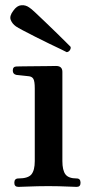

<svg xmlns="http://www.w3.org/2000/svg" viewBox="-20 -731 365 751"><path d="M52 0Q36 0 36 -16Q36 -33 52 -33Q90 -33 103 -49Q116 -65 116 -101V-385Q116 -413 110.5 -422.5Q105 -432 91 -433Q84 -434 67.5 -435.5Q51 -437 44 -438Q30 -441 30 -455Q30 -471 45 -471Q48 -471 70 -471.5Q92 -472 119.5 -472Q147 -472 170 -472.5Q193 -473 199 -473Q224 -473 224 -450V-101Q224 -65 236 -49Q248 -33 280 -33Q295 -33 295 -16Q295 0 280 0Q273 0 253 -1Q233 -2 210 -2.5Q187 -3 169 -3Q152 -3 127 -2.5Q102 -2 80.5 -1Q59 0 52 0ZM241 -527Q238 -529 219 -538Q200 -547 173 -560Q146 -573 118.5 -587Q91 -601 70 -612Q49 -623 42 -628Q28 -638 22 -653Q16 -668 32 -689Q46 -709 63 -710.5Q80 -712 94 -702Q101 -698 118.5 -681.5Q136 -665 158 -644Q180 -623 201.5 -602Q223 -581 238 -566Q253 -551 256 -548Q258 -542 253.5 -535Q249 -528 241 -527Z"/></svg>

Font: Zen Old Mincho Black
Style: Regular
Weight: 900
Designer: Yoshimichi Ohira
Foundry: Positype
Version: Version 1.001